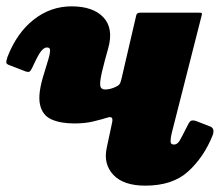

<svg xmlns="http://www.w3.org/2000/svg" viewBox="-43 -560 703 605"><path d="M-19.5 -380.5Q10 -456.5 63.2 -498.2Q116.5 -540 182.5 -540Q250.5 -540 283 -505.2Q315.5 -470.5 298 -408L287.5 -370Q276 -327.5 273.5 -308Q271 -288.5 275.5 -283.2Q280 -278 288.5 -278Q305.5 -278 324 -287.5Q333 -292 335.8 -298.5Q338.5 -305 341.5 -319L386.5 -512.5Q388.5 -520 398.5 -520H584Q591.5 -520 592.8 -518.8Q594 -517.5 592.5 -511.5L498 -140Q495 -128 494.5 -116.2Q494 -104.5 505 -104.5Q516 -104.5 523.5 -117.5Q531 -130.5 547 -162.5Q552 -173.5 556.8 -178Q561.5 -182.5 574 -179L616.5 -162.5Q635.5 -157 627 -133.5Q599.5 -65 550.2 -20Q501 25 415 25Q346 25 314 -9.2Q282 -43.5 293.5 -95L310.5 -175Q314.5 -195 297.5 -190Q275 -183 249.5 -177Q224 -171 191.5 -171Q148 -171 119.2 -183.8Q90.5 -196.5 83 -230.8Q75.5 -265 96 -329L109.5 -373.5Q113.5 -386 114.8 -398.2Q116 -410.5 105 -410.5Q96 -410.5 86.5 -398.8Q77 -387 59.5 -348.5Q55.5 -340 51.8 -335.8Q48 -331.5 37.5 -335L-13 -354.5Q-23 -358 -23.2 -363.2Q-23.5 -368.5 -19.5 -380.5Z"/></svg>

Font: Besley* Narrow Fatface
Style: Italic
Weight: 900
Width: 4
Italic angle: -13°
Designer: Owen Earl
Foundry: indestructible type*
Version: Version 3.000; ttfautohint (v1.8.3)